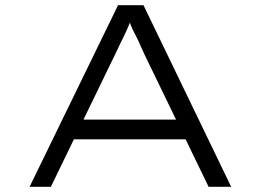

<svg xmlns="http://www.w3.org/2000/svg" viewBox="-20 -720 1005 740"><path d="M94 0 435 -700H533L871 0H784L535 -514Q522 -544 513.5 -562Q505 -580 498 -593Q491 -606 484.5 -622Q478 -638 470 -663L493 -664Q482 -635 474.5 -617.5Q467 -600 460 -585.5Q453 -571 444.5 -554Q436 -537 423 -509L176 0ZM235 -183 267 -259H695L709 -183Z"/></svg>

Font: Lexend Zetta Light
Style: Regular
Weight: 300
Designer: Bonnie Shaver-Troup, Thomas Jockin
Foundry: Lexend
Version: Version 1.007